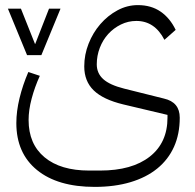

<svg xmlns="http://www.w3.org/2000/svg" viewBox="-20 -492 762 752"><path d="M11 -458H62L117 -320H118L172 -458H217L142 -276H86ZM351 240Q206 240 125 174Q44 108 44 -10Q44 -56 56.5 -107.5Q69 -159 91 -210L136 -195Q116 -151 104 -106Q92 -61 92 -22Q92 72 154.5 124Q217 176 329 176H372Q497 176 566.5 121.5Q636 67 636 -31V-42L463 -83Q384 -102 347 -138Q310 -174 310 -232Q310 -278 327 -321Q344 -364 373 -397.5Q402 -431 440 -451.5Q478 -472 520 -472Q572 -472 609 -446.5Q646 -421 668 -375L624 -336Q586 -410 514 -410Q482 -410 453.5 -396Q425 -382 404 -359Q383 -336 371 -305Q359 -274 359 -240Q359 -205 384.5 -182Q410 -159 466 -145L622 -106Q684 -92 684 -31Q684 33 661.5 83Q639 133 596 168Q553 203 491 221.5Q429 240 351 240Z"/></svg>

Font: IBM Plex Sans Arabic Light
Style: Regular
Weight: 300
Designer: Mike Abbink, Paul van der Laan, Pieter van Rosmalen, Wael Morcos, Khajak Apelian
Foundry: Bold Monday
Version: Version 1.2